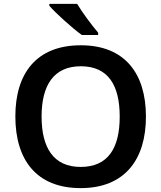

<svg xmlns="http://www.w3.org/2000/svg" viewBox="-20 -958 830 988"><path d="M377 -938H234V-928C266 -891 352 -813 401 -778H485V-790C453 -827 404 -893 377 -938ZM731 -358C731 -580 622 -725 396 -725C166 -725 59 -579 59 -359C59 -137 166 10 395 10C622 10 731 -137 731 -358ZM194 -358C194 -519 256 -617 396 -617C537 -617 596 -519 596 -358C596 -197 537 -99 395 -99C256 -99 194 -197 194 -358Z"/></svg>

Font: Noto Sans Arabic UI SmBd
Style: Regular
Weight: 600
Designer: Monotype Design Team, Nadine Chahine and Nizar Qandah
Foundry: Monotype Imaging Inc.
Version: Version 2.010